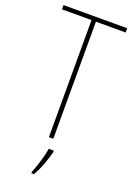

<svg xmlns="http://www.w3.org/2000/svg" viewBox="-174 -871 735 1062"><g transform="rotate(20 193.5 -339.5)"><path d="M206 -93H180V-782H6V-807H381V-782H206ZM231 -23Q222 13 207 53.5Q192 94 172 128H157V119Q165 102 174 74Q183 46 191 17Q199 -12 201 -32H231Z"/></g></svg>

Font: Noto Sans Kannada UI Condensed Thin
Style: Regular
Weight: 100
Width: 3
Designer: Jelle Bosma - Monotype Design Team
Foundry: Monotype Imaging Inc.
Version: Version 2.005; ttfautohint (v1.8.4.7-5d5b)